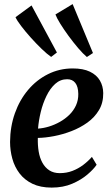

<svg xmlns="http://www.w3.org/2000/svg" viewBox="-20 -884 534 916"><path d="M441 -98Q427 -77 397.2 -51.5Q367.5 -26 324.5 -7.5Q281.5 11 226.5 11Q173 11 135 -7.2Q97 -25.5 73.2 -56.8Q49.5 -88 38.8 -127Q28 -166 28 -207Q28.5 -280 51 -343.5Q73.5 -407 114 -455Q154.5 -503 209 -530.2Q263.5 -557.5 327 -557.5Q377 -557.5 409 -542Q441 -526.5 456.5 -500Q472 -473.5 472.5 -440Q473 -393.5 452.2 -358.8Q431.5 -324 397 -299.2Q362.5 -274.5 321 -258.5Q279.5 -242.5 237.5 -234.5Q195.5 -226.5 160.5 -226Q159.5 -191.5 164.5 -161.2Q169.5 -131 182.2 -107.8Q195 -84.5 215.5 -71.2Q236 -58 265 -58Q298 -58 325.8 -68.8Q353.5 -79.5 376.8 -97Q400 -114.5 418.5 -135.5ZM300.5 -506Q268 -506 243.5 -484Q219 -462 201.8 -426.5Q184.5 -391 174.5 -350Q164.5 -309 161.5 -270.5Q186.5 -272 213.5 -280.2Q240.5 -288.5 265.5 -302.5Q290.5 -316.5 310.8 -336.2Q331 -356 342.5 -381.2Q354 -406.5 353.5 -436Q353 -471 339.2 -488.5Q325.5 -506 300.5 -506ZM224 -612.5Q205 -625.5 179 -650.5Q153 -675.5 127 -704.5Q101 -733.5 81 -759.8Q61 -786 54 -802L130.5 -858L251.5 -633.5ZM394.5 -612Q376.5 -627 353.2 -654.2Q330 -681.5 307.2 -712.5Q284.5 -743.5 267.5 -771Q250.5 -798.5 244.5 -815L326.5 -864.5L423.5 -631Z"/></svg>

Font: Merriweather 48pt SemiBold
Style: Italic
Weight: 600
Italic angle: -7.8°
Designer: Eben Sorkin
Foundry: Eben Sorkin
Version: Version 2.101